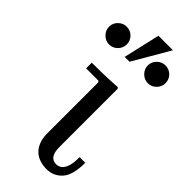

<svg xmlns="http://www.w3.org/2000/svg" viewBox="-284 -791 841 841"><g transform="rotate(45 137.0 -370.0)"><path d="M209 10Q188 10 168.5 4Q149 -2 134 -15.5Q119 -29 110 -51Q101 -73 101 -105V-420L96 -425H20V-460Q46 -460 72 -460.5Q98 -461 124 -462Q150 -463 176 -465L181 -460V-99Q181 -66 192 -50.5Q203 -35 224 -35Q236 -35 247.5 -42Q259 -49 267 -69.5Q275 -90 275 -130H310Q310 -54 281.5 -22Q253 10 209 10ZM17 -570Q-5 -570 -21.5 -586.5Q-38 -603 -38 -625Q-38 -648 -21.5 -664Q-5 -680 17 -680Q40 -680 56 -664Q72 -648 72 -625Q72 -603 56 -586.5Q40 -570 17 -570ZM257 -570Q235 -570 218.5 -586.5Q202 -603 202 -625Q202 -648 218.5 -664Q235 -680 257 -680Q280 -680 296 -664Q312 -648 312 -625Q312 -603 296 -586.5Q280 -570 257 -570ZM233 -750 134 -580H104L143 -750Z"/></g></svg>

Font: Brygada 1918
Style: Regular
Weight: 400
Designer: Mateusz Machalski | Borys Kosmynka | Przemek Hoffer
Foundry: NIEPODLEGLA 2018
Version: Version 3.006